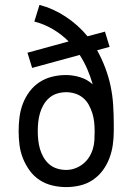

<svg xmlns="http://www.w3.org/2000/svg" viewBox="-20 -755 540 783"><path d="M250 8Q222 8 194 1.5Q166 -5 142 -20.5Q118 -36 101 -59.5Q84 -83 73.5 -109.5Q63 -136 59.5 -164Q56 -192 56 -220Q56 -249 59.5 -277Q63 -305 73 -331.5Q83 -358 100 -381Q117 -404 140.5 -419.5Q164 -435 192 -442Q220 -449 248 -449Q278 -449 307 -440Q336 -431 358 -411Q349 -443 336 -473Q323 -503 305 -531L111 -478L92 -540L260 -586Q231 -615 195.5 -636Q160 -657 120 -667L141 -735Q198 -720 248.5 -686.5Q299 -653 337 -607L408 -626L427 -564L376 -550Q395 -516 409 -479Q423 -442 431 -404Q439 -366 441.5 -326.5Q444 -287 444 -248V-221Q444 -192 440 -164Q436 -136 426 -109.5Q416 -83 399 -60Q382 -37 358 -21Q334 -5 306 1.5Q278 8 250 8ZM250 -62Q269 -62 286.5 -68.5Q304 -75 318.5 -86.5Q333 -98 343 -113.5Q353 -129 358.5 -147Q364 -165 365 -183.5Q366 -202 366 -220Q366 -239 364 -257.5Q362 -276 356.5 -293.5Q351 -311 342 -327.5Q333 -344 318.5 -356Q304 -368 286 -373.5Q268 -379 250 -379Q231 -379 213 -373.5Q195 -368 181 -356Q167 -344 157.5 -327.5Q148 -311 143 -293.5Q138 -276 136 -257.5Q134 -239 134 -221Q134 -202 136 -183.5Q138 -165 143 -147.5Q148 -130 157.5 -113.5Q167 -97 181 -85Q195 -73 213 -67.5Q231 -62 250 -62Z"/></svg>

Font: Iosevka Web
Style: Regular
Weight: 400
Monospace: yes
Designer: Belleve Invis
Foundry: Belleve Invis
Version: Version 28.0.3; ttfautohint (v1.8.3)